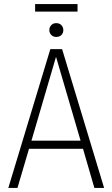

<svg xmlns="http://www.w3.org/2000/svg" viewBox="-20 -926 554 946"><path d="M445 0 389 -193H123L66 0H21L228 -684H286L493 0ZM135 -233H377L256 -646ZM292 -778Q292 -763 282.5 -753.5Q273 -744 257 -744Q242 -744 232.5 -754Q223 -764 223 -778Q223 -792 232.5 -802Q242 -812 257 -812Q273 -812 282.5 -802Q292 -792 292 -778ZM362 -869H153V-906H362Z"/></svg>

Font: Fira Sans Condensed ExtraLight
Style: Regular
Weight: 275
Width: 3
Designer: Carrois Corporate & Edenspiekermann AG
Foundry: Carrois Corporate GbR & Edenspiekermann AG
Version: Version 4.203